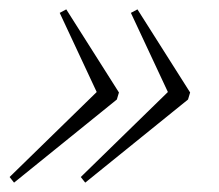

<svg xmlns="http://www.w3.org/2000/svg" viewBox="-24 -423 468 410"><path d="M225.5 -210.5 6 -33 -3.5 -45 182.5 -226.5 103.5 -395.5 117.5 -403 230 -225.5ZM377.5 -210.5 158 -33 148.5 -45 334.5 -226.5 255.5 -395.5 269.5 -403 382 -225.5Z"/></svg>

Font: Newsreader 16pt ExtraLight
Style: Italic
Weight: 275
Italic angle: -17°
Designer: Hugues Gentile
Foundry: Production Type
Version: Version 1.003; ttfautohint (v1.8.3)